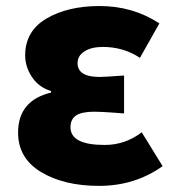

<svg xmlns="http://www.w3.org/2000/svg" viewBox="-20 -603 583 637"><path d="M308.6 13.7Q192.4 13.7 116.2 -32.2Q40 -78.1 40 -163.1Q40 -269.5 149.4 -295.9V-300.8Q108.4 -313.5 85.9 -347.7Q63.5 -381.8 63.5 -418.9Q63.5 -500 134.3 -541.5Q205.1 -583 310.5 -583Q420.9 -583 508.8 -525.4L444.3 -411.1Q389.6 -447.3 321.3 -447.3Q283.2 -447.3 260.3 -432.6Q237.3 -418 237.3 -393.6Q237.3 -347.7 310.5 -347.7Q326.2 -347.7 391.6 -352.5V-226.6Q380.9 -227.5 360.4 -229Q339.8 -230.5 323.2 -231.4Q306.6 -232.4 293 -232.4Q252 -232.4 232.9 -220.2Q213.9 -208 213.9 -180.7Q213.9 -122.1 327.1 -122.1Q395.5 -122.1 450.2 -164.1L519.5 -51.8Q427.7 13.7 308.6 13.7Z"/></svg>

Font: Gen Shin Gothic Heavy
Style: Bold
Weight: 900
Designer: [Source Han Sans]
Ryoko NISHIZUKA  (kana & ideographs); Paul D. Hunt (Latin, Greek & Cyrillic); Wenlong ZHANG  (bopomofo
Version: Version 1.002.20150607